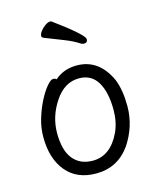

<svg xmlns="http://www.w3.org/2000/svg" viewBox="-111 -790 721 884"><g transform="rotate(-15 250.0 -347.5)"><path d="M238 18Q146 18 95.5 -43Q45 -104 45 -207Q45 -251 58 -294Q71 -337 89.5 -373Q108 -409 127 -431.5Q146 -454 157 -454Q169 -454 173 -448Q216 -486 278 -486Q384 -486 435 -374Q456 -321 456 -245Q456 -150 401 -67Q341 18 238 18ZM238 -43Q323 -43 369 -141Q390 -187 390 -245Q390 -329 361 -377.5Q332 -426 273 -426Q204 -426 157.5 -356.5Q111 -287 111 -208Q111 -125 144.5 -84Q178 -43 238 -43ZM337 -574Q332 -574 324 -578Q294 -598 251 -614.5Q208 -631 163 -649Q156 -653 156 -659Q156 -668 165 -680.5Q174 -693 188 -703Q202 -713 212 -713Q219 -713 220 -711Q355 -612 355 -591Q355 -574 337 -574Z"/></g></svg>

Font: LXGW WenKai Mono TC
Style: Regular
Weight: 400
Designer: LXGW / Fontworks Inc.
Foundry: LXGW / Fontworks Inc.
Version: Version 1.330